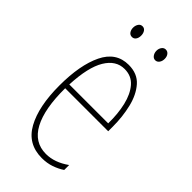

<svg xmlns="http://www.w3.org/2000/svg" viewBox="-222 -755 824 824"><g transform="rotate(45 190.0 -343.0)"><path d="M195 -537Q248 -537 278 -503Q308 -469 321 -415Q334 -361 334 -301V-273H73Q72 -148 107.5 -81.5Q143 -15 214 -15Q266 -15 318 -52V-22Q297 -8 271 1Q245 10 214 10Q128 10 87.5 -63.5Q47 -137 47 -264Q47 -388 83 -462.5Q119 -537 195 -537ZM195 -512Q143 -512 111 -459Q79 -406 74 -297H310Q311 -356 299.5 -404.5Q288 -453 262.5 -482.5Q237 -512 195 -512ZM95 -663Q95 -676 101.5 -686Q108 -696 120 -696Q131 -696 137.5 -686.5Q144 -677 144 -663Q144 -649 137.5 -640Q131 -631 120 -631Q108 -631 101.5 -640.5Q95 -650 95 -663ZM236 -664Q236 -677 243 -686.5Q250 -696 261 -696Q272 -696 279 -687Q286 -678 286 -664Q286 -650 279 -640.5Q272 -631 261 -631Q250 -631 243 -641Q236 -651 236 -664Z"/></g></svg>

Font: Noto Sans Thai ExtCond Thin
Style: Regular
Weight: 100
Width: 2
Designer: Monotype Design Team
Foundry: Monotype Imaging Inc.
Version: Version 2.002; ttfautohint (v1.8.4.7-5d5b)